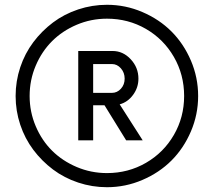

<svg xmlns="http://www.w3.org/2000/svg" viewBox="-20 -780 901 810"><path d="M431.2 -759.8Q509.3 -759.8 580.6 -729.2Q651.9 -698.7 703.4 -647.2Q754.9 -595.7 785.4 -524.4Q815.9 -453.1 815.9 -375Q815.9 -296.9 785.4 -225.6Q754.9 -154.3 703.4 -102.8Q651.9 -51.3 580.6 -20.8Q509.3 9.8 431.2 9.8Q368.7 9.8 309.8 -9.8Q251 -29.3 203.6 -64.9Q156.2 -100.6 120.6 -147.9Q85 -195.3 65.4 -253.9Q45.9 -312.5 45.9 -375Q45.9 -437.5 65.4 -496.1Q85 -554.7 120.6 -602.1Q156.2 -649.4 203.6 -685.1Q251 -720.7 309.8 -740.2Q368.7 -759.8 431.2 -759.8ZM431.2 -49.8Q521 -49.8 595.7 -93Q670.4 -136.2 713.6 -210.9Q756.8 -285.6 756.8 -375Q756.8 -464.8 713.6 -539.8Q670.4 -614.7 595.7 -658Q521 -701.2 431.2 -701.2Q363.8 -701.2 303.5 -675.5Q243.2 -649.9 199.7 -606.4Q156.2 -563 130.6 -502.7Q105 -442.4 105 -375Q105 -308.1 130.6 -247.8Q156.2 -187.5 199.7 -144.3Q243.2 -101.1 303.7 -75.4Q364.3 -49.8 431.2 -49.8ZM582 -188H512.2L420.9 -335.9H373V-188H310.1V-564.9H455.1Q499 -564.9 531.5 -530Q564 -495.1 564 -448.2Q564 -410.6 541.5 -379.9Q519 -349.1 484.9 -339.8ZM452.1 -388.2Q474.1 -388.2 490 -405.5Q505.9 -422.9 505.9 -448.2Q505.9 -473.6 490 -491.7Q474.1 -509.8 452.1 -509.8H373V-388.2Z"/></svg>

Font: Oakes Grotesk Medium
Style: Regular
Weight: 500
Designer: Samuel Oakes
Foundry: Samuel Oakes
Version: Version 1.000;PS 001.000;hotconv 1.0.88;makeotf.lib2.5.64775